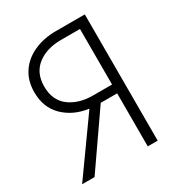

<svg xmlns="http://www.w3.org/2000/svg" viewBox="-167 -811 858 922"><g transform="rotate(-30 261.5 -350.0)"><path d="M439 -700V0H384V-294H293L89 0H20L232 -297Q149 -308 95.5 -360Q42 -412 42 -497Q42 -561 73 -606.5Q104 -652 158 -676Q212 -700 279 -700ZM279 -343H384V-651H279Q199 -651 148 -611.5Q97 -572 97 -497Q97 -421 148 -382Q199 -343 279 -343Z"/></g></svg>

Font: Jost* Light
Style: Regular
Weight: 300
Version: Version 3.7